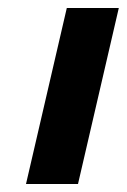

<svg xmlns="http://www.w3.org/2000/svg" viewBox="-20 -460 317 480"><path d="M277 -440H147L45 0H175Z"/></svg>

Font: Pfennig
Style: BoldItalic
Weight: 700
Italic angle: -13°
Version: Version 20100423